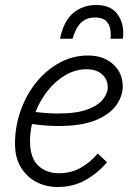

<svg xmlns="http://www.w3.org/2000/svg" viewBox="-20 -740 540 768"><path d="M40 -165Q40 -234 62.5 -297.5Q85 -361 125 -410.5Q165 -460 218 -489Q271 -518 332 -518Q394 -518 432.5 -483Q471 -448 471 -394Q471 -357 446 -320.5Q421 -284 364.5 -260Q308 -236 213 -236Q189 -236 162.5 -238Q136 -240 108 -244Q100 -210 100 -176Q100 -109 132.5 -78Q165 -47 216 -47Q263 -47 302 -68.5Q341 -90 371 -126L408 -91Q372 -48 322.5 -20Q273 8 211 8Q163 8 124.5 -12.5Q86 -33 63 -71.5Q40 -110 40 -165ZM327 -463Q282 -463 242.5 -440Q203 -417 172 -378.5Q141 -340 122 -292Q172 -286 211 -286Q287 -286 330.5 -302.5Q374 -319 392.5 -343.5Q411 -368 411 -390Q411 -423 388 -443Q365 -463 327 -463ZM473 -608Q473 -602 472.5 -596Q472 -590 471 -585H422Q423 -591 423 -595Q423 -599 423 -603Q423 -634 408.5 -652Q394 -670 359 -670Q327 -670 305.5 -650.5Q284 -631 270 -585H220Q235 -657 273.5 -688.5Q312 -720 364 -720Q420 -720 446.5 -687.5Q473 -655 473 -608Z"/></svg>

Font: Radio Canada Light
Style: Italic
Weight: 300
Italic angle: -12°
Designer: Charles Daoud, Etienne Aubert Bonn, Alexandre Saumier Demers, Jacques Le Bailly
Foundry: Radio-Canada
Version: Version 2.104; ttfautohint (v1.8.4.7-5d5b);gftools[0.9.28.de